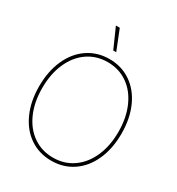

<svg xmlns="http://www.w3.org/2000/svg" viewBox="-218 -1074 1121 1217"><g transform="rotate(30 342.5 -465.5)"><path d="M41 -363.3Q41 -473.1 78.9 -557.6Q116.7 -642.1 185.3 -688.7Q253.9 -735.4 342.8 -735.4Q431.2 -735.4 499.5 -688.7Q567.9 -642.1 605.7 -557.6Q643.6 -473.1 643.6 -363.3Q643.6 -253.4 605.7 -169.2Q567.9 -85 499.5 -38.6Q431.2 7.8 342.8 7.8Q253.4 7.8 185.1 -38.8Q116.7 -85.4 78.9 -169.7Q41 -253.9 41 -363.3ZM621.1 -363.3Q621.1 -466.3 585.9 -545.9Q550.8 -625.5 487.5 -669.2Q424.3 -712.9 342.8 -712.9Q260.7 -712.9 197.5 -669.4Q134.3 -626 98.9 -546.6Q63.5 -467.3 63.5 -363.3Q63.5 -260.7 98.4 -181.6Q133.3 -102.5 196.8 -58.6Q260.3 -14.6 342.8 -14.6Q424.3 -14.6 487.5 -58.3Q550.8 -102.1 585.9 -181.2Q621.1 -260.3 621.1 -363.3ZM270 -939.5H298.3L356.4 -793.9H334.5Z"/></g></svg>

Font: Intratopia Thin
Style: Regular
Weight: 100
Designer: Rasmus Andersson
Foundry: rsms
Version: Version 3.000;Glyphs 3.2.3 (3260)